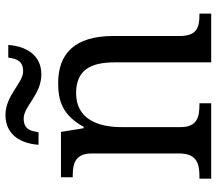

<svg xmlns="http://www.w3.org/2000/svg" viewBox="-64 -710 774 685"><g transform="rotate(-90 322.5 -367.0)"><path d="M400 -606C471 -606 501 -663 505 -724H460C456 -697 450 -671 411 -671C369 -671 326 -734 255 -734C183 -734 153 -677 149 -616H194C198 -643 203 -669 243 -669C286 -669 328 -606 400 -606ZM28 0H297V-42H292C248 -42 212 -50 212 -109V-320C212 -406 242 -482 333 -482C414 -482 443 -432 443 -345V0H617V-42H612C567 -42 537 -51 537 -114V-350C537 -487 474 -546 369 -546C305 -546 254 -530 213 -455H208L195 -536H33V-494H38C82 -494 118 -485 118 -426V-114C118 -51 81 -42 36 -42H28Z"/></g></svg>

Font: Noto Serif
Style: Regular
Weight: 400
Designer: Monotype Design Team
Foundry: Monotype Imaging Inc.
Version: Version 2.015